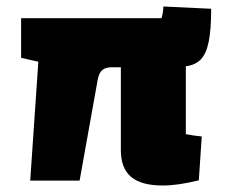

<svg xmlns="http://www.w3.org/2000/svg" viewBox="-20 -556 697 591"><path d="M552 -143Q578 -138 601 -136L592 -1Q528 15 481 15Q415 15 383.5 -11.5Q352 -38 352 -94V-349H325Q305 -349 295 -340.5Q285 -332 281 -312L225 0H73L98 -366L45 -378V-500H477Q482 -514 483 -536L630 -529Q630 -465 622.5 -428Q615 -391 598.5 -373.5Q582 -356 552 -352Z"/></svg>

Font: Changa Black
Style: Regular
Weight: 900
Designer: Eduardo Rodriguez Tunni
Foundry: Eduardo Rodriguez Tunni
Version: Version 2.001; ttfautohint (v1.5.10-5e6f)